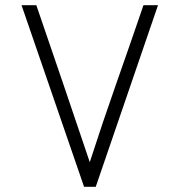

<svg xmlns="http://www.w3.org/2000/svg" viewBox="-20 -720 692 740"><path d="M349 0H304Q243 -176 183.5 -350Q124 -524 63 -700H120Q172 -548 223.5 -397.5Q275 -247 326 -95Q375 -247 428 -397.5Q481 -548 533 -700H589Z"/></svg>

Font: Transpass ExtraLight
Style: Regular
Weight: 200
Designer: Delve Withrington
Foundry: Delve Fonts
Version: Version 1.001;December 18, 2019;FontCreator 12.0.0.2547 64-b